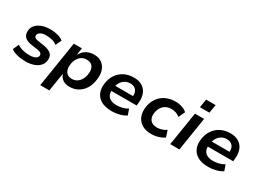

<svg xmlns="http://www.w3.org/2000/svg" viewBox="-35 -1516 3348 2481"><g transform="rotate(30 1638.5 -275.0)"><path d="M250 10Q181 10 123 -4.5Q65 -19 30 -47L69 -134Q93 -117 123.5 -106Q154 -95 187 -90Q220 -85 250 -85Q306 -85 338 -101Q370 -117 373 -144Q376 -167 362 -180.5Q348 -194 314 -200L204 -216Q134 -227 103 -263.5Q72 -300 80 -360Q85 -402 114.5 -435.5Q144 -469 197.5 -490Q251 -511 327 -511Q364 -511 401 -504.5Q438 -498 469.5 -486Q501 -474 520 -456L479 -369Q451 -394 406 -405Q361 -416 318 -416Q263 -416 233 -398.5Q203 -381 199 -356Q196 -334 209.5 -320.5Q223 -307 256 -302L359 -286Q436 -272 468.5 -237.5Q501 -203 492 -139Q486 -95 454.5 -61Q423 -27 370.5 -8.5Q318 10 250 10Z M569 180 677 -501H798L783 -402H787Q809 -441 838.5 -465Q868 -489 903.5 -500Q939 -511 977 -511Q1048 -511 1094 -477Q1140 -443 1159.5 -384.5Q1179 -326 1168 -250Q1159 -173 1124.5 -115Q1090 -57 1034 -23.5Q978 10 903 10Q844 10 805.5 -16.5Q767 -43 751 -88L748 -89L705 180ZM880 -94Q924 -94 956 -114.5Q988 -135 1009 -172Q1030 -209 1036 -257Q1046 -326 1017.5 -366.5Q989 -407 927 -407Q885 -407 852.5 -387Q820 -367 799 -330.5Q778 -294 772 -245Q763 -176 791 -135Q819 -94 880 -94Z M1538 10Q1441 10 1380 -22.5Q1319 -55 1293 -114.5Q1267 -174 1278 -254Q1288 -330 1326 -387.5Q1364 -445 1426.5 -478Q1489 -511 1572 -511Q1648 -511 1699 -478.5Q1750 -446 1771.5 -386.5Q1793 -327 1783 -244L1780 -215H1379L1391 -297H1693L1675 -276Q1683 -322 1672.5 -354Q1662 -386 1635.5 -404Q1609 -422 1567 -422Q1526 -422 1492.5 -403Q1459 -384 1437.5 -351Q1416 -318 1409 -275L1405 -252Q1396 -199 1410 -162.5Q1424 -126 1460 -107Q1496 -88 1551 -88Q1592 -88 1635.5 -98.5Q1679 -109 1715 -132L1745 -46Q1701 -17 1645 -3.5Q1589 10 1538 10Z M2124 10Q2041 10 1985.5 -23.5Q1930 -57 1905.5 -116.5Q1881 -176 1891 -253Q1899 -312 1924 -360Q1949 -408 1988 -441.5Q2027 -475 2079 -493Q2131 -511 2193 -511Q2246 -511 2292.5 -495Q2339 -479 2365 -452L2320 -357Q2297 -378 2263.5 -390Q2230 -402 2195 -402Q2158 -402 2129 -391Q2100 -380 2078 -359Q2056 -338 2042.5 -309.5Q2029 -281 2024 -244Q2015 -176 2048 -137.5Q2081 -99 2149 -99Q2183 -99 2219.5 -111Q2256 -123 2284 -143L2315 -47Q2293 -31 2262.5 -17.5Q2232 -4 2196.5 3Q2161 10 2124 10Z M2499 -605 2519 -730H2661L2640 -605ZM2405 0 2485 -501H2621L2542 0Z M2978 10Q2881 10 2820 -22.5Q2759 -55 2733 -114.5Q2707 -174 2718 -254Q2728 -330 2766 -387.5Q2804 -445 2866.5 -478Q2929 -511 3012 -511Q3088 -511 3139 -478.5Q3190 -446 3211.5 -386.5Q3233 -327 3223 -244L3220 -215H2819L2831 -297H3133L3115 -276Q3123 -322 3112.5 -354Q3102 -386 3075.5 -404Q3049 -422 3007 -422Q2966 -422 2932.5 -403Q2899 -384 2877.5 -351Q2856 -318 2849 -275L2845 -252Q2836 -199 2850 -162.5Q2864 -126 2900 -107Q2936 -88 2991 -88Q3032 -88 3075.5 -98.5Q3119 -109 3155 -132L3185 -46Q3141 -17 3085 -3.5Q3029 10 2978 10Z"/></g></svg>

Font: Nunito Sans 7pt
Style: Bold Italic
Weight: 700
Italic angle: -9°
Version: Version 3.101;gftools[0.9.27]